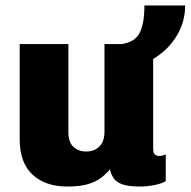

<svg xmlns="http://www.w3.org/2000/svg" viewBox="-20 -672 697 702"><path d="M226 10Q146 10 99 -33.5Q52 -77 52 -163V-511H230V-189Q230 -152 248.5 -135Q267 -118 295 -118Q314 -118 329.5 -126Q345 -134 353.5 -150Q362 -166 362 -190V-511H540V-129Q540 -113 546 -107.5Q552 -102 561 -102Q568 -102 573.5 -103Q579 -104 586 -108V-10Q573 -1 545.5 4.5Q518 10 493 10Q450 10 427.5 2Q405 -6 395.5 -20.5Q386 -35 382 -53Q369 -37 350.5 -22.5Q332 -8 302.5 1Q273 10 226 10ZM426 -421V-511Q475 -519 491.5 -553.5Q508 -588 508 -652H657Q657 -593 627 -542.5Q597 -492 545 -459.5Q493 -427 426 -421Z"/></svg>

Font: Chivo Mono Medium ExtraBold
Style: Regular
Weight: 800
Monospace: yes
Version: Version 1.008